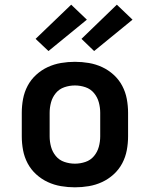

<svg xmlns="http://www.w3.org/2000/svg" viewBox="-20 -792 640 820"><path d="M300 8Q270 8 240.5 3Q211 -2 184 -14.5Q157 -27 134.5 -47.5Q112 -68 98 -94.5Q84 -121 78.5 -150.5Q73 -180 73 -210V-310Q73 -340 78.5 -369.5Q84 -399 98 -425.5Q112 -452 134.5 -472.5Q157 -493 184 -505.5Q211 -518 240.5 -523Q270 -528 300 -528Q330 -528 359.5 -523Q389 -518 416 -505.5Q443 -493 465.5 -472.5Q488 -452 502 -425.5Q516 -399 521.5 -369.5Q527 -340 527 -310V-210Q527 -180 521.5 -150.5Q516 -121 502 -94.5Q488 -68 465.5 -47.5Q443 -27 416 -14.5Q389 -2 359.5 3Q330 8 300 8ZM300 -93Q323 -93 345 -100.5Q367 -108 381.5 -125.5Q396 -143 402 -165Q408 -187 408 -210V-310Q408 -333 402 -355Q396 -377 381.5 -394.5Q367 -412 345 -419.5Q323 -427 300 -427Q277 -427 255 -419.5Q233 -412 218.5 -394.5Q204 -377 198 -355Q192 -333 192 -310V-210Q192 -187 198 -165Q204 -143 218.5 -125.5Q233 -108 255 -100.5Q277 -93 300 -93ZM382 -574 328 -626 479 -772 546 -708ZM187 -574 132 -626 284 -772 351 -708Z"/></svg>

Font: Iosevka Aile
Style: Bold
Weight: 700
Designer: Belleve Invis
Foundry: Belleve Invis
Version: Version 28.0.1; ttfautohint (v1.8.4)